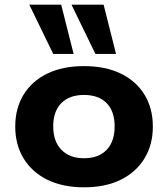

<svg xmlns="http://www.w3.org/2000/svg" viewBox="-20 -788 717 819"><path d="M339 11Q247 11 181.5 -21.5Q116 -54 80.5 -112.5Q45 -171 45 -248Q45 -326 80.5 -384Q116 -442 181.5 -474Q247 -506 338 -506Q430 -506 495.5 -474Q561 -442 596.5 -384Q632 -326 632 -248Q632 -171 596.5 -112.5Q561 -54 495.5 -21.5Q430 11 339 11ZM338 -113Q401 -113 435 -149Q469 -185 469 -249Q469 -313 435 -348Q401 -383 338 -383Q276 -383 241.5 -348Q207 -313 207 -249Q207 -185 242 -149Q277 -113 338 -113ZM387 -558 285 -768H422L475 -558ZM207 -558 105 -768H241L294 -558Z"/></svg>

Font: Nunito Sans 10pt SemiExpanded ExtraBold
Style: Regular
Weight: 800
Width: 6
Designer: Vernon Adams
Foundry: Vernon Adams
Version: Version 3.101;gftools[0.9.27]